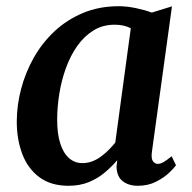

<svg xmlns="http://www.w3.org/2000/svg" viewBox="-20 -588 618 618"><path d="M469 -99.5Q466 -78 472.2 -69.2Q478.5 -60.5 488 -60.5Q496 -60.5 506.2 -66.2Q516.5 -72 532.5 -85L546.5 -56Q541.5 -48.5 525 -32.5Q508.5 -16.5 482.5 -3.2Q456.5 10 423.5 10Q394 10 375 -4.8Q356 -19.5 355 -51.5L357.5 -72.5Q340.5 -52.5 318.2 -33.5Q296 -14.5 266.8 -2.2Q237.5 10 200.5 10Q143.5 10 106.5 -17.8Q69.5 -45.5 51.8 -92.2Q34 -139 34 -196.5Q34 -249 48 -302Q62 -355 89 -402.8Q116 -450.5 156 -487.8Q196 -525 247.8 -546.5Q299.5 -568 362.5 -568Q388 -568 417.8 -561.8Q447.5 -555.5 468.5 -547.5L533.5 -567.5ZM401 -497Q389.5 -503 376.2 -505.8Q363 -508.5 349.5 -508.5Q311 -508.5 281.2 -490.2Q251.5 -472 229.2 -440.8Q207 -409.5 192.5 -369.8Q178 -330 171 -286.8Q164 -243.5 164 -202Q164 -157.5 174 -126.2Q184 -95 202.2 -79Q220.5 -63 245 -63Q262.5 -63 277.8 -69Q293 -75 306.2 -85Q319.5 -95 330.8 -106.5Q342 -118 351 -129Z"/></svg>

Font: Merriweather SemiBold
Style: Italic
Weight: 600
Italic angle: -7.8°
Version: Version 2.101